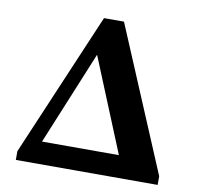

<svg xmlns="http://www.w3.org/2000/svg" viewBox="-76 -745 859 824"><g transform="rotate(10 354.0 -332.5)"><path d="M45 0V-38L312 -665H399L663 -38V0ZM142 -97H477L310 -505Z"/></g></svg>

Font: Spectral SC
Style: Bold
Weight: 700
Designer: Jean-Baptiste Levee
Foundry: Production Type
Version: Version 2.001